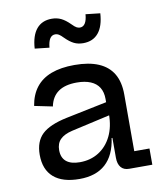

<svg xmlns="http://www.w3.org/2000/svg" viewBox="-88 -860 803 939"><g transform="rotate(-10 314.0 -390.0)"><path d="M478.5 0Q452 0 438 -16.8Q424 -33.5 424 -64.5V-200L432.5 -219L427.5 -281L424 -317V-356.5Q424 -390.5 409.8 -413.5Q395.5 -436.5 367.5 -448.2Q339.5 -460 299 -460Q240.5 -460 207 -436.2Q173.5 -412.5 164 -365L74 -383.5Q83 -438 111.2 -474.2Q139.5 -510.5 187.2 -528.5Q235 -546.5 302.5 -546.5Q374.5 -546.5 422.2 -526Q470 -505.5 494 -464.8Q518 -424 518 -362V-80.5H593.5V0ZM231.5 7Q147.5 7 103.5 -31.2Q59.5 -69.5 59.5 -143Q59.5 -209 97 -244.8Q134.5 -280.5 221 -298.5L451.5 -346V-280L236.5 -231.5Q196 -222 176.5 -202.2Q157 -182.5 157 -149Q157 -111.5 180 -92.5Q203 -73.5 247 -73.5Q300.5 -73.5 341.2 -99.2Q382 -125 404.8 -171.5Q427.5 -218 427.5 -281L452.5 -163H420Q408.5 -79 361 -36Q313.5 7 231.5 7ZM399.5 -781.5 471.5 -773.5Q467.5 -709.5 440.2 -676.8Q413 -644 364.5 -644Q338.5 -644 318.5 -654Q298.5 -664 277 -685.5Q262.5 -700.5 254 -705.5Q245.5 -710.5 236.5 -710.5Q219.5 -710.5 210 -696Q200.5 -681.5 197.5 -651L125.5 -659Q129.5 -723 156.8 -755.8Q184 -788.5 232.5 -788.5Q258 -788.5 278.8 -778.5Q299.5 -768.5 322 -746Q337 -730.5 345.5 -726.2Q354 -722 361.5 -722Q378 -722 387.5 -736.8Q397 -751.5 399.5 -781.5Z"/></g></svg>

Font: Hepta Slab ExtraLight Medium
Style: Regular
Weight: 500
Version: Version 1.100